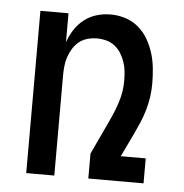

<svg xmlns="http://www.w3.org/2000/svg" viewBox="-44 -570 587 613"><g transform="rotate(5 250.0 -264.0)"><path d="M62 0V-520H152V-427Q159 -448 171.5 -467.5Q184 -487 202 -501Q220 -515 242 -521.5Q264 -528 287 -528Q311 -528 334.5 -520.5Q358 -513 376.5 -497Q395 -481 407 -460Q419 -439 426 -416Q433 -393 435.5 -368.5Q438 -344 438 -320Q438 -298 435 -277Q432 -256 426 -235Q420 -214 411.5 -194Q403 -174 394 -155L358 -80H438V0H261V-80L312 -189Q327 -220 337.5 -253Q348 -286 348 -320Q348 -335 346.5 -350.5Q345 -366 340 -380.5Q335 -395 327 -408Q319 -421 307 -430.5Q295 -440 280 -444Q265 -448 250 -448Q235 -448 220 -444Q205 -440 193 -430.5Q181 -421 173 -408Q165 -395 160 -380.5Q155 -366 153.5 -350.5Q152 -335 152 -320V0Z"/></g></svg>

Font: Iosevka Term Curly Medium
Style: Regular
Weight: 500
Designer: Belleve Invis
Foundry: Belleve Invis
Version: Version 32.3.0